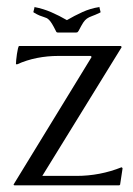

<svg xmlns="http://www.w3.org/2000/svg" viewBox="-20 -556 400 576"><path d="M27.8 -363.8Q27.8 -367.2 28.6 -376Q29.3 -384.8 30.8 -394Q32.2 -403.3 33.9 -410.6Q35.6 -418 37.6 -418H342.3L344.2 -416.5L344.7 -414.1L106.9 -28.3H209.5Q279.8 -28.3 344.7 -54.2L346.7 -52.7L347.7 -50.8L340.3 -2L337.9 0H23.4L21 -1V-2.9L254.4 -384.3V-386.2L252 -388.2H154.8Q122.6 -388.2 91.3 -382.1Q60.1 -376 30.8 -362.8ZM153.3 -458.5Q150.9 -458.5 149.7 -459.7Q148.4 -460.9 147.5 -463.4Q140.6 -477.1 136 -484.6Q131.3 -492.2 127.4 -496.1Q123.5 -500 120.1 -501.7Q116.7 -503.4 111.6 -504.9Q106.4 -506.3 99.1 -509.3Q91.8 -512.2 81.1 -518.6L80.1 -520L83.5 -533.7L83 -535.6L84 -534.7Q109.9 -529.8 134 -519.3Q158.2 -508.8 180.7 -495.6Q203.1 -508.8 227.3 -519.8Q251.5 -530.8 277.3 -534.7L278.8 -535.6L278.3 -533.7L281.7 -520L281.2 -518.6Q264.6 -510.7 255.6 -507.6Q246.6 -504.4 240.7 -500.2Q234.9 -496.1 229.7 -488.3Q224.6 -480.5 215.8 -463.4Q214.4 -460.9 212.9 -459.7Q211.4 -458.5 208.5 -458.5Z"/></svg>

Font: CAT Linz
Style: Regular
Weight: 400
Designer: Peter Wiegel
Foundry: Peter Wiegel
Version: Version 1.08